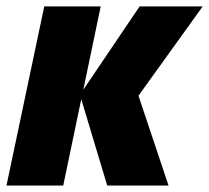

<svg xmlns="http://www.w3.org/2000/svg" viewBox="-21 -573 646 593"><path d="M-1 0 115.7 -553.2H290L236.3 -295.9L410.2 -553.2H605L406.7 -277.3L499.5 0H310.1L230 -266.6L174.3 0Z"/></svg>

Font: Open Sans SemiCondensed ExtraBold
Style: Italic
Weight: 800
Width: 4
Italic angle: -12°
Designer: Monotype Design Team
Foundry: Monotype Imaging Inc.
Version: Version 3.003